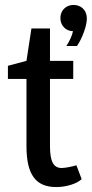

<svg xmlns="http://www.w3.org/2000/svg" viewBox="-20 -746 371 776"><path d="M12 -427H87V-155C87 -41 124 10 207 10C248 10 290 -3 310 -22L289 -78C269 -72 243 -67 229 -67C196 -67 182 -94 182 -155V-427H276V-500H182V-631H107L87 -500L12 -480ZM291 -560C312 -590 331 -642 331 -670C331 -709 304 -726 277 -726C247 -726 224 -704 224 -673C224 -643 246 -620 275 -620C271 -601 261 -579 248 -560Z"/></svg>

Font: Hermeneus One
Style: Regular
Weight: 400
Designer: Rodrigo Fuenzalida, Pablo Impallari
Foundry: Pablo Impallari, Rodrigo Fuenzalida
Version: Version 1.002